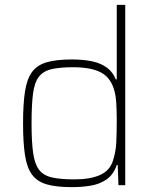

<svg xmlns="http://www.w3.org/2000/svg" viewBox="-20 -763 636 791"><path d="M276 8Q212 8 172.5 -3.5Q133 -15 112 -43.5Q91 -72 83 -123.5Q75 -175 75 -255Q75 -335 83 -386.5Q91 -438 112 -466.5Q133 -495 172.5 -506.5Q212 -518 276 -518Q325 -518 361 -510Q397 -502 421 -484Q445 -466 457 -436H461V-743H496V0H468L465 -83H461Q447 -43 418.5 -23.5Q390 -4 353 2Q316 8 276 8ZM286 -24Q352 -24 392 -42Q432 -60 445 -100Q457 -136 459 -175Q461 -214 461 -269Q461 -305 459 -339Q457 -373 448 -400Q432 -447 392 -466.5Q352 -486 281 -486Q226 -486 192 -478Q158 -470 140 -446.5Q122 -423 116 -377Q110 -331 110 -255Q110 -179 116.5 -133Q123 -87 141 -63.5Q159 -40 194 -32Q229 -24 286 -24Z"/></svg>

Font: Saira Thin
Style: Regular
Weight: 100
Designer: Hector Gatti with collaboration of the Omnibus-Type team
Foundry: Omnibus-Type
Version: Version 1.101